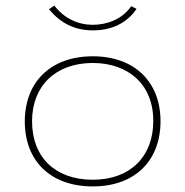

<svg xmlns="http://www.w3.org/2000/svg" viewBox="-20 -661 665 689"><path d="M451 -639C419 -592 364 -572 313 -572C261 -572 211 -594 175 -641L156 -628C198 -576 251 -552 313 -552C377 -552 433 -575 470 -629ZM313 8C463 8 556 -83 556 -226C556 -367 463 -459 313 -459C162 -459 69 -367 69 -225C69 -83 162 8 313 8ZM313 -16C179 -16 95 -96 95 -226C95 -353 180 -435 313 -435C440 -435 531 -358 530 -226C530 -100 448 -16 313 -16Z"/></svg>

Font: Inconsolata Expanded ExtraLight
Style: Regular
Weight: 200
Width: 7
Monospace: yes
Designer: Raph Levien, Cyreal, Brenton Simpson
Foundry: Raph Levien, Cyreal, Google
Version: Version 3.100